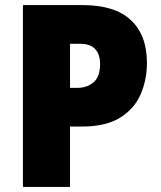

<svg xmlns="http://www.w3.org/2000/svg" viewBox="-20 -734 631 754"><path d="M305 -714Q431 -714 494 -655Q557 -596 557 -487Q557 -420 532 -363Q507 -306 451 -271.5Q395 -237 301 -237H255V0H70V-714ZM296 -562H255V-389H285Q321 -389 347 -410.5Q373 -432 373 -483Q373 -520 354 -541Q335 -562 296 -562Z"/></svg>

Font: Noto Sans SemiCondensed Black
Style: Regular
Weight: 900
Width: 4
Designer: Monotype Design Team
Foundry: Monotype Imaging Inc.
Version: Version 2.013; ttfautohint (v1.8.4.7-5d5b)